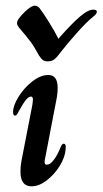

<svg xmlns="http://www.w3.org/2000/svg" viewBox="-20 -648 361 676"><path d="M52 -44Q52 -64 56 -84L94 -279Q96 -293 96 -297Q96 -308 89 -308Q81 -308 71.5 -296.5Q62 -285 47 -258Q46 -256 42 -248.5Q38 -241 33 -241Q26 -241 26 -254Q26 -276 45.5 -307.5Q65 -339 94 -361.5Q123 -384 150 -384Q183 -384 183 -339Q183 -317 178 -294L138 -86Q137 -83 137 -77Q137 -68 145 -68Q156 -68 169 -84.5Q182 -101 194 -131Q196 -136 198.5 -139Q201 -142 204 -142Q214 -142 211 -122Q209 -94 190 -63.5Q171 -33 144 -12.5Q117 8 91 8Q52 8 52 -44ZM117 -453Q101 -483 88 -500.5Q75 -518 46 -552Q40 -560 40 -566Q40 -574 46.5 -583Q53 -592 67 -606Q90 -628 102 -628Q111 -628 118 -621Q132 -603 152.5 -570Q173 -537 186 -511L192 -519Q234 -566 262 -590Q290 -614 308 -614Q321 -614 321 -607Q321 -599 309 -590Q284 -570 250.5 -532Q217 -494 195 -466Q182 -448 172.5 -440Q163 -432 148 -432Q137 -432 131 -436.5Q125 -441 117 -453Z"/></svg>

Font: Charm
Style: Bold
Weight: 700
Designer: Katatrad Aksorn Co.,Ltd.
Foundry: Cadson Demak Co.,Ltd.
Version: Version 1.001